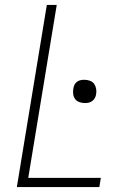

<svg xmlns="http://www.w3.org/2000/svg" viewBox="-20 -755 540 775"><path d="M48 0 169 -735H209L94 -37H387L381 0ZM322 -339Q311 -339 300 -343Q289 -347 283 -355.5Q277 -364 275.5 -375Q274 -386 276 -397Q277 -405 280.5 -412.5Q284 -420 291 -425Q298 -430 305.5 -431.5Q313 -433 321 -433Q332 -433 343 -429Q354 -425 360 -416.5Q366 -408 368 -397Q370 -386 368 -375Q367 -367 363 -359.5Q359 -352 352 -347Q345 -342 337.5 -340.5Q330 -339 322 -339Z"/></svg>

Font: Iosevka Extralight
Style: Italic
Weight: 200
Italic angle: -9°
Monospace: yes
Designer: Belleve Invis
Foundry: Belleve Invis
Version: Version 32.5.0; ttfautohint (v1.8.4)